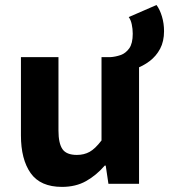

<svg xmlns="http://www.w3.org/2000/svg" viewBox="-20 -720 662 752"><path d="M507.8 -449.8 410.9 -496.1Q431.3 -497.2 451.9 -504.2Q472.4 -511.3 486.2 -530.6Q499.9 -549.8 499.9 -587.9Q499.9 -607.1 496 -624.8Q492.2 -642.5 484.2 -653.1L593 -700.4Q606.1 -682.7 614.3 -655.5Q622.5 -628.3 622.5 -598.1Q622.5 -558.1 607.2 -529.1Q591.8 -500.1 565.9 -480.5Q540 -460.9 507.8 -449.8ZM222.8 12Q138.1 12 100 -42Q62 -96 62 -189.9V-496.1H209V-208.7Q209 -159.1 224.4 -136.2Q239.9 -113.2 281.3 -113.2Q308.9 -113.2 330.9 -125.2Q352.8 -137.3 377.6 -169.9V-496.1H524.6V0H404.7L394.1 -71.3H390.1Q357.5 -33.5 317.2 -10.8Q276.9 12 222.8 12Z"/></svg>

Font: Source Code Pro ExtraLight
Style: Regular
Weight: 200
Monospace: yes
Designer: Paul D. Hunt, Teo Tuominen
Foundry: Adobe
Version: Version 1.026;hotconv 1.1.0;makeotfexe 2.6.0